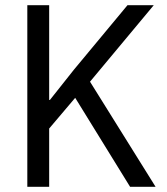

<svg xmlns="http://www.w3.org/2000/svg" viewBox="-20 -718 640 738"><path d="M269 -342 169 -224V0H85V-698H169V-334H172L264 -450L470 -698H571L326 -404L578 0H480Z"/></svg>

Font: IBM Plex Mono
Style: Regular
Weight: 400
Monospace: yes
Designer: Mike Abbink, Paul van der Laan, Pieter van Rosmalen
Foundry: Bold Monday
Version: Version 2.3